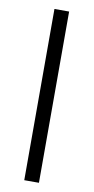

<svg xmlns="http://www.w3.org/2000/svg" viewBox="-82 -736 377 773"><g transform="rotate(10 106.0 -350.0)"><path d="M76 0V-700H136V0Z"/></g></svg>

Font: Space Grotesk Frontify Light
Style: Regular
Weight: 300
Designer: Florian Karsten
Version: Version 2.000